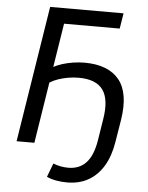

<svg xmlns="http://www.w3.org/2000/svg" viewBox="-59 -753 762 990"><g transform="rotate(5 321.5 -258.0)"><path d="M326 189Q295 189 268 184Q241 179 220 169L247 98Q264 105 284 109Q304 113 325 113Q382 113 417 76Q452 39 465 -39L483 -152Q500 -255 464.5 -304.5Q429 -354 339 -354Q312 -354 285.5 -349.5Q259 -345 235 -337Q211 -329 190 -316L140 0H48L160 -705H540L527 -625H239L203 -398Q223 -409 249 -417Q275 -425 304 -429.5Q333 -434 362 -434Q424 -434 469 -416.5Q514 -399 541.5 -365Q569 -331 577.5 -279Q586 -227 575 -157L556 -41Q544 34 513 85Q482 136 435 162.5Q388 189 326 189Z"/></g></svg>

Font: Nunito Sans 10pt SemiCondensed Medium
Style: Italic
Weight: 500
Width: 4
Italic angle: -9°
Designer: Vernon Adams
Foundry: Vernon Adams
Version: Version 3.101;gftools[0.9.27]